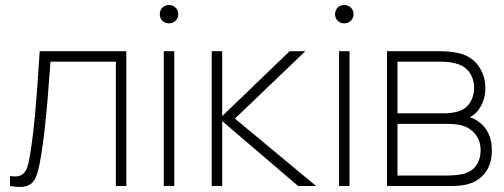

<svg xmlns="http://www.w3.org/2000/svg" viewBox="-20 -745 2020 769"><path d="M100 -122Q112 -196 120.8 -291Q129.5 -386 139 -540H486V0H444V-498H182L180 -468.5Q161.5 -202 138 -86Q130 -47 119.5 -27Q109 -7 86 0.2Q63 7.5 20 0V-40Q49 -35 64.8 -43.5Q80.5 -52 87.5 -70.5Q94.5 -89 100 -122Z M636 -540H678V0H636ZM620 -688Q620 -698.5 624.8 -707Q629.5 -715.5 638 -720.2Q646.5 -725 657 -725Q667 -725 675.5 -720.2Q684 -715.5 689 -707Q694 -698.5 694 -688Q694 -678 689 -669.5Q684 -661 675.5 -656.2Q667 -651.5 657 -651.5Q646.5 -651.5 638 -656.2Q629.5 -661 624.8 -669.5Q620 -678 620 -688Z M828 -540H870V-280L1140 -540H1203L921 -270L1246 0H1174L870 -260V0H828Z M1338 -540H1380V0H1338ZM1322 -688Q1322 -698.5 1326.8 -707Q1331.5 -715.5 1340 -720.2Q1348.5 -725 1359 -725Q1369 -725 1377.5 -720.2Q1386 -715.5 1391 -707Q1396 -698.5 1396 -688Q1396 -678 1391 -669.5Q1386 -661 1377.5 -656.2Q1369 -651.5 1359 -651.5Q1348.5 -651.5 1340 -656.2Q1331.5 -661 1326.8 -669.5Q1322 -678 1322 -688Z M1530 -540H1737Q1786 -540 1822 -531Q1870 -518.5 1897 -480Q1924 -441.5 1924 -392Q1924 -366.5 1916.5 -343.8Q1909 -321 1895 -303Q1882.5 -286 1862 -275Q1875.5 -272 1895 -259Q1923 -240 1936.5 -210.2Q1950 -180.5 1950 -143Q1950 -89 1924.2 -54.5Q1898.5 -20 1856 -8Q1837.5 -2.5 1817.5 -1.2Q1797.5 0 1772 0H1530ZM1833 -48Q1869 -56 1887 -82Q1905 -108 1905 -143Q1905 -186 1878.2 -214Q1851.5 -242 1806 -247Q1790 -249 1756 -249H1572V-42H1772Q1784 -42 1802 -43.5Q1820 -45 1833 -48ZM1816 -299Q1847 -309 1863 -334.8Q1879 -360.5 1879 -393Q1879 -427 1862.2 -452.2Q1845.5 -477.5 1815 -488Q1786 -498 1742 -498H1572V-291H1757Q1770.5 -291 1787 -293Q1803.5 -295 1816 -299Z"/></svg>

Font: Tap Sans
Style: Regular
Weight: 400
Designer: Tap Payments
Foundry: Tap Payments
Version: Version 1.001;Glyphs 3.1.2 (3151)